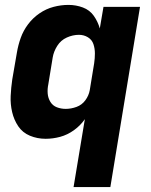

<svg xmlns="http://www.w3.org/2000/svg" viewBox="-20 -558 616 783"><path d="M280 205H430L551 -530H402L387 -442Q379 -470 362.5 -493.5Q346 -517 318 -527.5Q290 -538 259 -538Q229 -538 198.5 -530Q168 -522 141 -503.5Q114 -485 94.5 -459Q75 -433 64.5 -403.5Q54 -374 49 -344L30 -234Q25 -200 23.5 -166.5Q22 -133 29.5 -101Q37 -69 54.5 -43Q72 -17 102 -4.5Q132 8 166 8Q196 8 225.5 0Q255 -8 281.5 -27Q308 -46 326 -72ZM248 -114Q229 -114 212 -120.5Q195 -127 185.5 -142.5Q176 -158 174.5 -176.5Q173 -195 177 -214L195 -324Q199 -348 213.5 -371Q228 -394 252.5 -405Q277 -416 302 -416Q322 -416 338.5 -406Q355 -396 361 -378Q367 -360 367 -340Q367 -320 364 -300L346 -190Q342 -168 328 -149Q314 -130 292 -122Q270 -114 248 -114Z"/></svg>

Font: Iosevka Sparkle Heavy
Style: Italic
Weight: 900
Italic angle: -9°
Designer: Belleve Invis
Foundry: Belleve Invis
Version: Version 4.5.0; ttfautohint (v1.8.3)